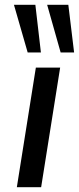

<svg xmlns="http://www.w3.org/2000/svg" viewBox="-20 -778 328 798"><path d="M50 0 129 -497H230L151 0ZM232 -560 176 -758H264L288 -560ZM95 -560 38 -758H127L150 -560Z"/></svg>

Font: Nunito Sans 7pt Medium
Style: Italic
Weight: 500
Italic angle: -9°
Designer: Vernon Adams
Foundry: Vernon Adams
Version: Version 3.101;gftools[0.9.27]